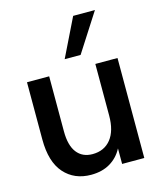

<svg xmlns="http://www.w3.org/2000/svg" viewBox="-113 -827 765 920"><g transform="rotate(-15 269.0 -367.0)"><path d="M225 12Q142 12 92 -44.5Q42 -101 42 -212V-496H152V-223Q152 -153 179.5 -117.5Q207 -82 257 -82Q315 -82 348 -123Q381 -164 381 -240V-496H491V0H381V-77Q359 -35 319.5 -11.5Q280 12 225 12ZM245 -556 338 -746H446L324 -556Z"/></g></svg>

Font: Host Grotesk Light Medium
Style: Regular
Weight: 500
Version: Version 1.003